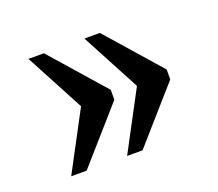

<svg xmlns="http://www.w3.org/2000/svg" viewBox="-75 -562 664 584"><g transform="rotate(-20 257.0 -270.0)"><path d="M246 -80H296L449 -254V-286L296 -460H246L347 -270ZM65 -80H115L268 -254V-286L115 -460H65L166 -270Z"/></g></svg>

Font: Noto Fangsong KSS Rotated
Style: Regular
Weight: 400
Designer: LIU Zhao, ZHANG Congyu, Kushim JIANG
Foundry: Guyu Beijing Co. Ltd.
Version: Version 1.000;November 16, 2022;FontCreator 11.5.0.2427 64-b